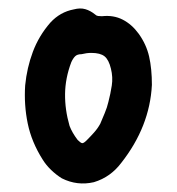

<svg xmlns="http://www.w3.org/2000/svg" viewBox="-20 -420 414 450"><path d="M336 -221Q331 -123 264 -38Q252 -22 236 -10.5Q220 1 200 7Q161 16 125 -2Q112 -10 100 -21.5Q88 -33 80 -46Q54 -87 45 -130.5Q36 -174 39 -220Q43 -261 57 -298.5Q71 -336 98 -367Q121 -392 153 -398Q168 -402 180 -398.5Q192 -395 203 -386Q206 -383 210 -382.5Q214 -382 219 -382Q246 -385 267.5 -374Q289 -363 305 -341Q323 -316 329.5 -287.5Q336 -259 336 -221ZM194 -296Q183 -296 171 -293Q161 -293 156 -288Q151 -283 147 -274Q133 -237 132.5 -200Q132 -163 143 -125Q149 -109 162 -92Q169 -85 172.5 -84.5Q176 -84 183 -91Q192 -100 200.5 -109.5Q209 -119 215 -130Q220 -142 225.5 -155Q231 -168 234 -181Q239 -200 242 -219.5Q245 -239 240 -259Q235 -280 225 -288Q215 -296 194 -296Z"/></svg>

Font: Delicious Handrawn
Style: Regular
Weight: 400
Designer: Agung Rohmat
Foundry: Agung Rohmat
Version: Version 1.002; ttfautohint (v1.8.4.7-5d5b);gftools[0.9.27]